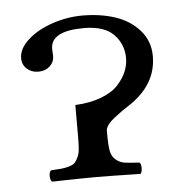

<svg xmlns="http://www.w3.org/2000/svg" viewBox="-40 -479 513 520"><g transform="rotate(-5 216.5 -218.5)"><path d="M241.2 -112.8Q241.2 -83 244.1 -67.4Q247.1 -51.8 257.8 -43Q268.6 -34.2 281.2 -32.2Q293.9 -30.3 321.8 -28.8Q326.2 -24.4 326.2 -14.2Q326.2 -2.4 321.8 2Q230 0 202.1 0Q172.9 0 81.1 2Q76.2 -2.9 76.2 -14.2Q76.2 -23.9 81.1 -28.8Q100.1 -29.8 109.9 -30.8Q119.6 -31.7 130.6 -34.9Q141.6 -38.1 146.2 -43Q150.9 -47.9 155.3 -57.1Q159.7 -66.4 160.9 -79.3Q162.1 -92.3 162.1 -111.8V-199.2Q203.1 -201.2 233.4 -212.9Q263.7 -224.6 279.5 -242.2Q295.4 -259.8 302.7 -277.6Q310.1 -295.4 310.1 -314Q310.1 -351.6 284.4 -378.2Q258.8 -404.8 203.1 -404.8Q112.8 -404.8 112.8 -356Q112.8 -352.5 113.3 -346.2Q113.8 -339.8 113.8 -336.9Q113.8 -320.3 101.6 -309.1Q89.4 -297.9 70.8 -297.9Q52.2 -297.9 39.6 -309.1Q26.9 -320.3 26.9 -337.9Q26.9 -364.3 53.2 -387.9Q79.6 -411.6 120.1 -425.3Q160.6 -439 202.1 -439Q251 -439 291 -425.8Q331.1 -412.6 356.9 -383.3Q382.8 -354 382.8 -313Q382.8 -236.3 309.1 -187Q293.9 -177.2 285.4 -171.1Q276.9 -165 265.6 -156.2Q254.4 -147.5 248.5 -139.9Q242.7 -132.3 241.2 -125Z"/></g></svg>

Font: Common Serif Medium
Style: Regular
Weight: 500
Designer: Philipp H. Poll, Khaled Hosny
Foundry: Stefan Peev, Context Ltd.
Version: Version 1.026